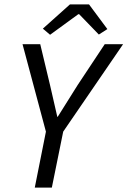

<svg xmlns="http://www.w3.org/2000/svg" viewBox="-20 -858 583 878"><path d="M139 0H217L269 -256L543 -656H459L335 -469C304 -420 275 -373 244 -324H242C230 -375 220 -419 209 -468L164 -656H83L190 -256ZM209 -699 338 -793H342L432 -700L471 -725L387 -838H300L176 -727Z"/></svg>

Font: Source Sans Pro
Style: Italic
Weight: 400
Italic angle: -11°
Designer: Paul D. Hunt
Foundry: Adobe Systems Incorporated
Version: Version 3.006;hotconv 1.0.111;makeotfexe 2.5.65597